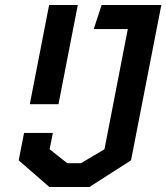

<svg xmlns="http://www.w3.org/2000/svg" viewBox="-20 -750 667 770"><path d="M99.5 -332H214.5L292 -730H177ZM55 -107 178 0H338.5L505.5 -107L627 -730H387.5L356 -633.5H492.5L399 -151.5L304.5 -95.5H249.5L179 -151.5L192 -217H76.5Z"/></svg>

Font: Monaspace Krypton Medium
Style: Italic
Weight: 500
Italic angle: -11°
Designer: Riley Cran & the Lettermatic Team
Foundry: Lettermatic
Version: Version 1.101 (Monaspace Krypton)